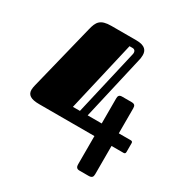

<svg xmlns="http://www.w3.org/2000/svg" viewBox="-160 -622 880 924"><g transform="rotate(30 280.5 -160.0)"><path d="M484 -70V-209C484 -224 479 -231 462 -231H409C392 -231 389 -221 389 -209V-70H311L391 -419C394 -429 396 -441 396 -453C396 -478 384 -500 333 -500H195C133 -500 120 -477 109 -432L19 -68C17 -59 15 -50 15 -42C15 -14 34 0 82 0H389V157C389 168 392 180 409 180H460C479 180 484 172 484 157V0H551C557 0 561 -3 561 -11V-60C561 -66 558 -70 551 -70ZM268 -70H229L319 -459H336C350 -459 355 -447 352 -434Z"/></g></svg>

Font: Fascinate Inline
Style: Regular
Weight: 900
Designer: Astigmatic (AOETI)
Foundry: Astigmatic (AOETI)
Version: Version 1.000